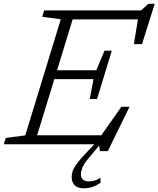

<svg xmlns="http://www.w3.org/2000/svg" viewBox="-45 -762 837 1014"><path d="M382 160Q382 176 392.8 186Q403.5 196 424.5 196Q439.5 196 452.5 192.2Q465.5 188.5 486 177.5V203Q462 219.5 440.8 226Q419.5 232.5 398 232.5Q363.5 232.5 348.5 215.5Q333.5 198.5 333.5 174.5Q333.5 159.5 337.8 144.5Q342 129.5 356.8 108Q371.5 86.5 403 53L453 0H-25L-14.5 -33.5L88.5 -47L276 -660L178 -673.5L188.5 -707H700.5L738.5 -742H772L705 -529H662L683.5 -659.5H338.5L256.5 -391H463.5L507 -494.5H545.5L506.5 -366.5L467.5 -239H429L449 -344H242L151 -47.5H490L596 -198H639L524.5 36H482.5L479 6.5L431.5 63Q397.5 103 389.8 123.8Q382 144.5 382 160Z"/></svg>

Font: Newsreader Caption Light
Style: Italic
Weight: 300
Italic angle: -17°
Designer: Hugues Gentile
Foundry: Production Type
Version: Version 1.001